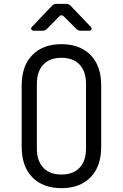

<svg xmlns="http://www.w3.org/2000/svg" viewBox="-20 -970 640 1000"><path d="M300 10Q204 10 148.5 -46.5Q93 -103 93 -205V-525Q93 -627 148.5 -683.5Q204 -740 300 -740Q396 -740 451.5 -683.5Q507 -627 507 -526V-205Q507 -103 451.5 -46.5Q396 10 300 10ZM300 -61Q361 -61 394.5 -96.5Q428 -132 428 -197V-533Q428 -598 394.5 -633.5Q361 -669 300 -669Q239 -669 205.5 -633.5Q172 -598 172 -533V-197Q172 -132 205.5 -96.5Q239 -61 300 -61ZM158 -810Q146 -810 143 -817Q140 -824 148 -832L252 -941Q261 -950 274 -950H325Q338 -950 347 -941L451 -832Q459 -824 456.5 -817Q454 -810 442 -810H400Q387 -810 378 -819L313 -884Q300 -897 288 -884L224 -819Q215 -810 202 -810Z"/></svg>

Font: Pitagon Sans Mono Light
Style: Regular
Weight: 300
Monospace: yes
Designer: Travis Tran
Foundry: Pitagon
Version: Version 1.001; ttfautohint (v1.8.4.7-5d5b);gftools[0.9.26]